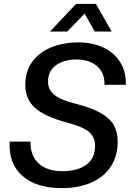

<svg xmlns="http://www.w3.org/2000/svg" viewBox="-20 -957 676 987"><path d="M30 -229H137Q135 -157 178.5 -117Q222 -77 300 -77Q378 -77 423.5 -110Q469 -143 469 -209Q469 -249 440 -276.5Q411 -304 325 -327Q211 -357 160.5 -402Q110 -447 110 -521Q110 -590 145.5 -639Q181 -688 243 -713.5Q305 -739 382 -739Q457 -739 513 -712Q569 -685 599 -635.5Q629 -586 627 -521H517Q519 -581 480 -616Q441 -651 373 -651Q308 -651 267.5 -621.5Q227 -592 227 -537Q227 -495 259.5 -469Q292 -443 371 -423Q454 -402 500.5 -374.5Q547 -347 566 -312Q585 -277 585 -229Q585 -155 549.5 -101Q514 -47 449.5 -18.5Q385 10 299 10Q165 10 94 -54Q23 -118 30 -229ZM371 -937H473L554 -795H467L415 -887L326 -795H237Z"/></svg>

Font: Mona Sans Medium
Style: Italic
Weight: 500
Italic angle: -11.7°
Designer: Deni Anggara
Foundry: GitHub
Version: Version 2.000